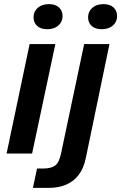

<svg xmlns="http://www.w3.org/2000/svg" viewBox="-20 -746 589 933"><path d="M12 0 124 -532H249L136 0ZM209 -604Q178 -604 160.5 -620Q143 -636 143 -662Q143 -690 163.5 -708Q184 -726 218 -726Q249 -726 266.5 -710Q284 -694 284 -668Q284 -640 263.5 -622Q243 -604 209 -604ZM140 167 160 73H189Q229 73 248.5 58Q268 43 277 -2L389 -532H512L397 22Q387 71 363 103Q339 135 302 151Q265 167 217 167ZM474 -604Q443 -604 425.5 -620Q408 -636 408 -662Q408 -690 428.5 -708Q449 -726 483 -726Q514 -726 531.5 -710Q549 -694 549 -668Q549 -640 528.5 -622Q508 -604 474 -604Z"/></svg>

Font: Mona Sans ExtraLight SemiBold
Style: Italic
Weight: 600
Italic angle: -11.6951°
Version: Version 2.000